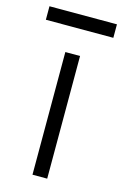

<svg xmlns="http://www.w3.org/2000/svg" viewBox="-137 -707 485 756"><g transform="rotate(15 105.5 -329.0)"><path d="M75 0V-500H135V0ZM-32 -658H243V-603H-32Z"/></g></svg>

Font: Epunda Sans Light
Style: Regular
Weight: 300
Designer: Simon Atzbach
Foundry: typofactur
Version: Version 2.204; ttfautohint (v1.8.4.7-5d5b)